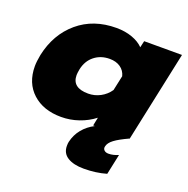

<svg xmlns="http://www.w3.org/2000/svg" viewBox="-127 -616 935 954"><g transform="rotate(20 340.5 -138.5)"><path d="M681 -480 579 0H577Q529 22 505 40Q481 58 477 78Q474 90 482 98Q490 106 505 106Q530 106 557 94L534 202Q479 218 415 218Q361 218 329.5 198.5Q298 179 298 140Q298 126 300 118Q309 79 333.5 49Q358 19 395 0H386L395 -44Q359 -16 314 -0.5Q269 15 221 15Q127 15 70 -37Q13 -89 13 -178Q13 -202 20 -239Q45 -356 127 -425.5Q209 -495 330 -495Q376 -495 413.5 -481.5Q451 -468 473 -445L481 -480ZM421 -200 438 -279Q431 -307 408 -323Q385 -339 351 -339Q304 -339 270.5 -312.5Q237 -286 227 -239Q223 -217 223 -207Q223 -140 308 -140Q342 -140 372 -156Q402 -172 421 -200Z"/></g></svg>

Font: Prompt ExtraBold
Style: Italic
Weight: 800
Italic angle: -12°
Designer: Katatrad Team
Foundry: CadsonDemak
Version: Version 1.001